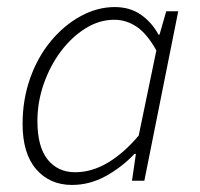

<svg xmlns="http://www.w3.org/2000/svg" viewBox="-20 -512 567 544"><path d="M184 12Q121 12 82.5 -32.5Q44 -77 44 -161Q44 -230 65.5 -290.5Q87 -351 124.5 -396Q162 -441 209 -466.5Q256 -492 305 -492Q348 -492 379 -470.5Q410 -449 429 -414H432L451 -480H485L389 0H354L365 -76H361Q325 -38 279.5 -13Q234 12 184 12ZM193 -24Q240 -24 285.5 -51Q331 -78 373 -128L423 -369Q397 -416 367.5 -436Q338 -456 304 -456Q261 -456 222 -431.5Q183 -407 152.5 -366.5Q122 -326 104 -274.5Q86 -223 86 -169Q86 -96 115 -60Q144 -24 193 -24Z"/></svg>

Font: Source Sans 3 ExtraLight Light
Style: Italic
Weight: 300
Italic angle: -11°
Version: Version 3.052;hotconv 1.1.0;makeotfexe 2.6.0